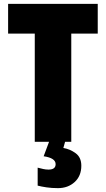

<svg xmlns="http://www.w3.org/2000/svg" viewBox="-20 -734 548 994"><path d="M349 0H160V-560H22V-714H486V-560H349ZM401 124Q401 81 372 59.5Q343 38 308 32L317 0H234L206 75Q268 84 268 116Q268 144 231 144Q217 144 204 141Q191 138 175 134V227Q194 232 221 236Q248 240 280 240Q332 240 366.5 208.5Q401 177 401 124Z"/></svg>

Font: Noto Sans Display SemiCondensed Black
Style: Regular
Weight: 900
Width: 4
Designer: Monotype Design Team
Foundry: Monotype Imaging Inc.
Version: Version 1.900